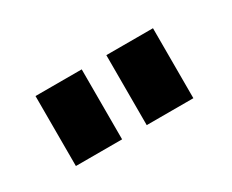

<svg xmlns="http://www.w3.org/2000/svg" viewBox="-42 -827 466 385"><g transform="rotate(-30 190.5 -634.0)"><path d="M215 -553V-715H323V-553ZM51 -553V-715H158V-553Z"/></g></svg>

Font: Orbitron Medium
Style: Regular
Weight: 500
Designer: Matt McInerney
Foundry: The League of Moveable Type
Version: Version 2.001